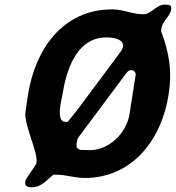

<svg xmlns="http://www.w3.org/2000/svg" viewBox="-20 -754 752 821"><path d="M88 23C85 42 98 47 115 47C154 47 174 22 208 -7H221C263 -7 298 7 342 7C548 7 672 -160 701 -350C717 -453 703 -529 669 -620C669 -622 670 -631 670 -633C675 -664 707 -683 712 -714C715 -734 702 -734 684 -734C647 -734 628 -693 592 -693C546 -693 508 -714 460 -714C247 -714 130 -541 100 -350C98 -337 89 -279 88 -267C89 -205 143 -101 136 -59L135 -53L91 13C91 14 88 21 88 23ZM308 -143C311 -161 310 -159 320 -173C349 -212 485 -394 514 -433C524 -448 530 -454 543 -454C552 -454 562 -444 560 -433L534 -267C521 -183 445 -112 364 -112C358 -112 330 -113 324 -113C307 -120 305 -125 308 -143ZM247 -349C263 -452 306 -594 435 -594C459 -594 512 -589 506 -553C506 -550 498 -536 496 -533C468 -494 331 -312 302 -273C297 -267 275 -239 269 -233H259C217 -233 244 -332 247 -349Z"/></svg>

Font: Asimov Print
Style: CIt
Weight: 500
Designer: Google
Version: Version 2.000980: 2014